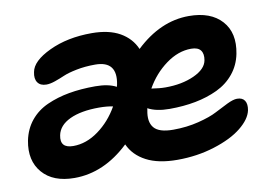

<svg xmlns="http://www.w3.org/2000/svg" viewBox="-62 -611 1030 719"><g transform="rotate(-10 453.5 -251.5)"><path d="M168 9.8Q86.9 9.8 46.4 -37.1Q5.9 -84 20 -158.2Q28.8 -201.7 54.4 -232.9Q80.1 -264.2 118.9 -281.5Q157.7 -298.8 203.1 -306.9Q248.5 -314.9 303.2 -314.9Q353 -314.9 382.8 -298.8Q383.3 -300.3 383.8 -302.7Q384.3 -305.2 384.8 -306.2Q402.8 -395 316.9 -395Q278.3 -395 245.6 -388.4Q212.9 -381.8 195.1 -374Q177.2 -366.2 158.2 -359.6Q139.2 -353 125 -353Q102.1 -353 91.8 -367.7Q81.5 -382.3 86.9 -407.2Q93.8 -447.8 162.8 -480.5Q231.9 -513.2 324.2 -513.2Q389.6 -513.2 431.4 -489.5Q473.1 -465.8 491.2 -423.8Q585.4 -513.2 693.8 -513.2Q776.9 -513.2 818.6 -466.8Q860.4 -420.4 845.2 -342.8Q836.9 -300.8 811 -269Q785.2 -237.3 746.6 -219Q708 -200.7 662.1 -191.9Q616.2 -183.1 563 -183.1Q512.7 -183.1 481 -200.2Q481 -199.2 480.5 -196.5Q480 -193.8 480 -192.9Q471.2 -149.9 490 -127Q508.8 -104 563 -104Q614.7 -104 660.2 -115.5Q705.6 -127 730.7 -140.4Q755.9 -153.8 779.8 -165.3Q803.7 -176.8 817.9 -176.8Q838.4 -176.8 846.9 -163.6Q855.5 -150.4 851.1 -127Q844.2 -94.2 805.4 -63Q766.6 -31.7 700.4 -11Q634.3 9.8 559.1 9.8Q486.8 9.8 441.2 -14.2Q395.5 -38.1 376 -81.1Q280.3 9.8 168 9.8ZM681.2 -391.1Q631.8 -391.1 585.2 -356.9Q538.6 -322.8 508.8 -270Q539.6 -265.1 562 -265.1Q624.5 -265.1 670.9 -286.1Q717.3 -307.1 723.1 -339.8Q727.5 -363.8 717.3 -377.4Q707 -391.1 681.2 -391.1ZM142.1 -157.2Q132.3 -108.9 184.1 -108.9Q233.9 -108.9 280 -142.6Q326.2 -176.3 356 -229Q334 -233.9 303.2 -233.9Q234.4 -233.9 191.9 -213.9Q149.4 -193.8 142.1 -157.2Z"/></g></svg>

Font: Shantell Sans Irregular
Style: Italic
Weight: 600
Italic angle: -11.31°
Designer: Stephen Nixon, Anya Danilova, Shantell Martin
Foundry: Arrow Type
Version: Version 1.006;[9816181b4]